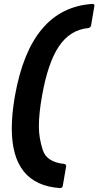

<svg xmlns="http://www.w3.org/2000/svg" viewBox="-20 -809 501 978"><path d="M285 149Q40 132 40 -155Q40 -229 56 -320Q135 -768 450 -789Q461 -789 461 -780L444 -680Q442 -668 429 -666Q337 -657 280.5 -573.5Q224 -490 194 -320Q178 -231 178 -165Q178 -106 198 -44.5Q218 17 307 26Q317 28 317 37L300 137Q298 149 285 149Z"/></svg>

Font: YamahaIndonesia935. App
Style: Bold Italic
Weight: 700
Italic angle: -10°
Designer: Dalton Maag Ltd
Foundry: Dalton Maag Ltd
Version: Version 1.002; January 01, 2024; Regular/Italic